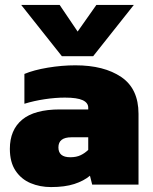

<svg xmlns="http://www.w3.org/2000/svg" viewBox="-20 -749 619 779"><path d="M231 -521 66 -729H222L295 -621L371 -729H523L358 -521ZM187 10Q142 10 104 -6Q66 -22 43 -56.5Q20 -91 20 -145Q20 -222 70 -263.5Q120 -305 223 -305H338V-312Q338 -332 315.5 -342.5Q293 -353 243 -353Q205 -353 161.5 -346.5Q118 -340 79 -328V-449Q117 -465 174 -474.5Q231 -484 286 -484Q402 -484 472 -436.5Q542 -389 542 -287V0H354L345 -36Q320 -15 281.5 -2.5Q243 10 187 10ZM265 -111Q290 -111 307.5 -119.5Q325 -128 338 -141V-192H270Q217 -192 217 -151Q217 -111 265 -111Z"/></svg>

Font: Kanit ExtraBold
Style: Regular
Weight: 800
Designer: Katatrad Team
Foundry: CadsonDemak
Version: Version 2.000; ttfautohint (v1.8.3)